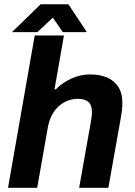

<svg xmlns="http://www.w3.org/2000/svg" viewBox="-20 -892 642 912"><path d="M18.1 0 144.9 -723.4H283.7L238.9 -467.5H245.1Q274.5 -498 317.8 -518.2Q361 -538.4 408 -538.4Q453.4 -538.4 487.6 -524.2Q521.8 -509.9 541.5 -480Q561.3 -450 561.3 -401.9Q561.3 -385 559 -366.7Q556.7 -348.4 553.1 -327.9L494.7 0H356L412 -315.7Q413.7 -327.7 415.3 -338.5Q416.9 -349.2 416.9 -358.7Q416.9 -393.3 399.2 -408Q381.5 -422.7 350.1 -422.7Q316.5 -422.7 286.6 -406.9Q256.7 -391.1 236.1 -361.3Q215.4 -331.4 207.5 -288.1L156.7 0ZM36.9 -739.5 173 -871.7H305L392.3 -739.5H278L208.7 -841L265.1 -840.2L157.5 -739.5Z"/></svg>

Font: Archivo Variable SemiBold
Style: Italic
Weight: 600
Italic angle: -10°
Designer: Hector Gatti
Foundry: Omnibus-Type
Version: Version 2.001